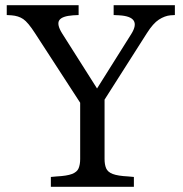

<svg xmlns="http://www.w3.org/2000/svg" viewBox="-20 -720 705 740"><path d="M176 0V-38L198 -40Q238 -42 257.5 -49.5Q277 -57 283 -71.5Q289 -86 289 -107V-324L115 -592Q88 -634 69.5 -646.5Q51 -659 24 -661L6 -662V-700H283V-662L262 -661Q219 -658 208.5 -642Q198 -626 219 -592L354 -379L486 -589Q528 -656 439 -661L418 -662V-700H654V-662L637 -661Q615 -659 592.5 -644.5Q570 -630 546 -592L383 -336V-107Q383 -86 389 -71.5Q395 -57 414.5 -49.5Q434 -42 474 -40L496 -38V0Z"/></svg>

Font: Hedvig Letters Serif 14pt
Style: Regular
Weight: 400
Designer: Alexander Örn & Tor Weibull
Foundry: Kanon Foundry
Version: Version 1.000; ttfautohint (v1.8.4.7-5d5b)